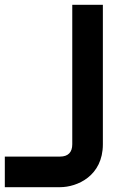

<svg xmlns="http://www.w3.org/2000/svg" viewBox="-238 -548 509 797"><path d="M189 -528H62V51C62 84 45 102 11 102H-218V229H11C83 229 189 182 189 51Z"/></svg>

Font: Audiowide
Style: Regular
Weight: 400
Designer: Astigmatic (AOETI)
Foundry: Astigmatic (AOETI)
Version: Version 1.002